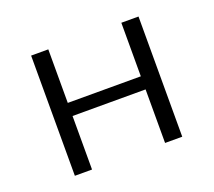

<svg xmlns="http://www.w3.org/2000/svg" viewBox="-80 -517 690 620"><g transform="rotate(-20 264.5 -206.5)"><path d="M449 -413V0H390V-184H139V0H80V-413H139V-229H390V-413Z"/></g></svg>

Font: Isabella Sans
Style: Regular
Weight: 400
Designer: Original fonts by Christian Thalmann (Catharsis Fonts), Modifications by Cristiano Sobral
Version: Version 0.002;July 12, 2020;FontCreator 13.0.0.2655 64-bit; 